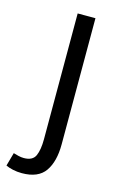

<svg xmlns="http://www.w3.org/2000/svg" viewBox="-153 -550 519 825"><g transform="rotate(15 106.0 -137.5)"><path d="M31.7 225.6Q10.7 225.6 -8.1 221.4Q-26.9 217.3 -40 210.9L-23.4 151.4Q-14.2 154.3 -1.2 157.5Q11.7 160.6 23.4 160.6Q62.5 160.6 74.5 133.8Q86.4 106.9 86.4 60.5V-499.5H165.5V61.5Q165.5 138.2 135 181.9Q104.5 225.6 31.7 225.6Z"/></g></svg>

Font: Akatab
Style: Regular
Weight: 400
Designer: SIL Global
Foundry: SIL Global
Version: Version 4.100